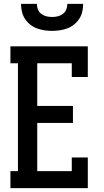

<svg xmlns="http://www.w3.org/2000/svg" viewBox="-20 -975 540 995"><path d="M34 0V-88H73V-647H34V-735H435V-576H352V-647H173V-426H358V-338H173V-88H352V-159H435V0ZM250 -815Q230 -815 210 -818Q190 -821 171 -828Q152 -835 136 -848Q120 -861 109 -878Q98 -895 93.5 -915Q89 -935 89 -955H171Q171 -940 176.5 -926Q182 -912 194 -903Q206 -894 220.5 -890.5Q235 -887 250 -887Q265 -887 279.5 -890.5Q294 -894 306 -903Q318 -912 323.5 -926Q329 -940 329 -955H411Q411 -935 406.5 -915Q402 -895 391 -878Q380 -861 364 -848Q348 -835 329 -828Q310 -821 290 -818Q270 -815 250 -815Z"/></svg>

Font: Iosevka Curly Slab Semibold
Style: Regular
Weight: 600
Monospace: yes
Designer: Belleve Invis
Foundry: Belleve Invis
Version: Version 22.1.2; ttfautohint (v1.8.4)